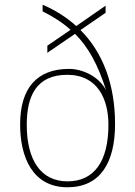

<svg xmlns="http://www.w3.org/2000/svg" viewBox="-20 -781 571 811"><path d="M265 10C403 10 466 -93 466 -257C466 -421 416 -558 320 -654L426 -727V-757L302 -671C261 -708 214 -738 160 -761V-733C206 -710 245 -685 278 -655L180 -588V-558L297 -638C354 -581 394 -507 428 -400C396 -461 325 -490 272 -490C137 -490 65 -410 65 -255C65 -118 117 10 265 10ZM265 -15C151 -15 93 -107 93 -254C93 -376 134 -465 264 -465C394 -465 438 -360 438 -254C438 -101 379 -15 265 -15Z"/></svg>

Font: Noto Serif Malayalam Thin
Style: Regular
Weight: 100
Designer: Indian type Foundry, Jelle Bosma, Monotype Design Team
Foundry: Monotype Imaging Inc.
Version: Version 2.104